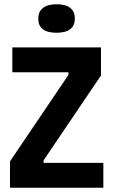

<svg xmlns="http://www.w3.org/2000/svg" viewBox="-20 -883 533 903"><path d="M27 0V-124L302 -531V-543H38V-660H455V-528L185 -129V-117H466V0ZM246 -729Q203 -729 181.5 -745.5Q160 -762 160 -795Q160 -828 182 -845.5Q204 -863 246 -863Q289 -863 310.5 -845.5Q332 -828 332 -796Q332 -763 310.5 -746Q289 -729 246 -729Z"/></svg>

Font: Bricolage Grotesque SemiCondensed
Style: Bold
Weight: 700
Width: 4
Designer: Mathieu Triay
Foundry: Atelier Triay
Version: Version 1.001;gftools[0.9.33.dev8+g029e19f]